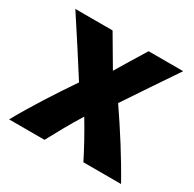

<svg xmlns="http://www.w3.org/2000/svg" viewBox="-126 -672 827 817"><g transform="rotate(30 287.5 -264.0)"><path d="M563 10H378C353 -40 318 -104 284 -160C251 -108 205 -24 187 10H13C65 -84 132 -187 192 -275C136 -363 80 -450 22 -538H205L295 -385H289C319 -436 351 -487 382 -538H552C494 -452 437 -368 380 -282C444 -189 509 -87 563 10Z"/></g></svg>

Font: Repo ExtraBold
Style: Bold
Weight: 700
Designer: Stefan Peev
Foundry: Context Ltd
Version: Version 1.502